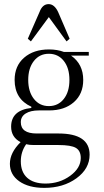

<svg xmlns="http://www.w3.org/2000/svg" viewBox="-20 -684 506 932"><path d="M217 -601 130 -483 115 -496 172 -626Q186 -664 216 -664Q244 -664 262 -626L318 -496L303 -483ZM264 -36Q415 -36 415 67Q415 135 351 181.5Q287 228 195 228Q119 228 73.5 196Q28 164 28 111Q28 57 80 6Q34 -18 34 -69Q34 -149 132 -160V-166Q51 -203 51 -296Q51 -364 97 -404Q143 -444 218 -444Q258 -444 290 -432H411V-414H325Q384 -373 384 -296Q384 -228 338.5 -188Q293 -148 218 -148H169Q128 -148 104.5 -133Q81 -118 81 -91Q81 -36 158 -36ZM289.5 -388.5Q262 -423 217 -423Q172 -423 144.5 -388Q117 -353 117 -296Q117 -239 144.5 -204Q172 -169 217 -169Q262 -169 289.5 -203.5Q317 -238 317 -296Q317 -354 289.5 -388.5ZM201 207Q269 207 320.5 169.5Q372 132 372 83Q372 48 348.5 34Q325 20 264 20H144Q122 20 107 16Q81 53 81 99Q81 151 112 179Q143 207 201 207Z"/></svg>

Font: Arapey Thin
Style: Regular
Weight: 100
Designer: Eduardo Rodriguez Tunni
Foundry: Eduardo Rodriguez Tunni
Version: Version 4.000;hotconv 1.0.109;makeotfexe 2.5.65596